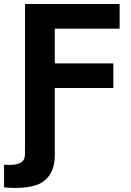

<svg xmlns="http://www.w3.org/2000/svg" viewBox="-43 -727 647 946"><path d="M227 0V33.7Q227 97.9 201.9 134.5Q176.8 171.1 135.3 185Q93.8 198.9 35.9 198.9Q19.7 198.9 4.7 198.2Q-10.3 197.6 -23 195.5V84.6Q-12.1 85.7 -1.9 85.5H6.4Q39.9 85.5 59.9 73.8Q80 62.2 80 33.1V0ZM80.3 -707.2H546.4V-585.8H227V-414.5H515.4V-293.3H227V0H80.3Z"/></svg>

Font: Pretendard Variable
Style: Regular
Weight: 400
Designer: Base glyphs from Inter by Rasmus Andersson; Hangul glyphs from Noto Sans CJK(Source Han Sans) by Jang Soo-young and Kang
Foundry: Kil Hyung-jin
Version: Version 1.100;FEAKit 1.0